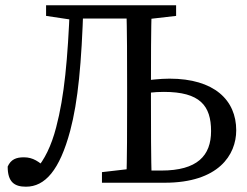

<svg xmlns="http://www.w3.org/2000/svg" viewBox="-20 -690 932 725"><path d="M9 -61C9 -3 34 15 78 15C150 15 205 -47 245 -196C275 -309 288 -452 295 -670H244C236 -468 223 -326 192 -209C174 -139 147 -85 116 -51H159C127 -80 105 -96 70 -96C41 -96 21 -88 9 -61ZM154 -630 254 -615H274V-670H154V-630ZM274 -620H505V-670H274V-620ZM505 -615H515L645 -630V-670H505V-615ZM365 0H505V-55H495L365 -40V0ZM457 0H553C550 -103 550 -207 550 -310V-360C550 -465 550 -569 553 -670H457C460 -567 460 -463 460 -360V-310C460 -205 460 -101 457 0ZM505 0H602C805 0 872 -105 872 -198C872 -312 789 -393 620 -393C584 -393 544 -388 505 -383V-333C533 -339 561 -343 599 -343C735 -343 777 -291 777 -195C777 -102 725 -46 589 -46H505V0Z"/></svg>

Font: Source Serif Variable
Style: Regular
Weight: 389
Designer: Frank Grießhammer
Foundry: Adobe Systems Incorporated
Version: Version 3.001;hotconv 1.0.111;makeotfexe 2.5.65597